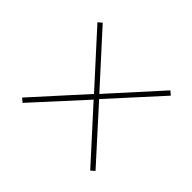

<svg xmlns="http://www.w3.org/2000/svg" viewBox="-103 -718 716 716"><g transform="rotate(45 255.0 -359.5)"><path d="M79 -148 258 -344 436 -148 451 -161 271 -360 451 -558 436 -571 258 -374 79 -571 64 -558 244 -360 64 -161Z"/></g></svg>

Font: Noto Serif Display SemiCondensed
Style: Regular
Weight: 400
Width: 4
Designer: Monotype Design Team
Foundry: Monotype Imaging Inc.
Version: Version 2.009